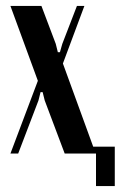

<svg xmlns="http://www.w3.org/2000/svg" viewBox="-20 -515 405 644"><path d="M119 -495 167 -368 174 -340H181L189 -368L238 -495H263L191 -302L301 0H197L130 -178L123 -206H116L109 -178L41 0H15L107 -244L15 -495ZM278 -23H365V109H302V0H278Z"/></svg>

Font: Moniqa Extra Bold Narrow Heading
Style: Regular
Weight: 800
Width: 4
Designer: Rajesh Rajput
Foundry: Rajesh Rajput
Version: Version 1.000;December 15, 2022;FontCreator 14.0.0.2794 32-b